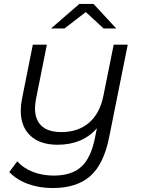

<svg xmlns="http://www.w3.org/2000/svg" viewBox="-20 -752 713 971"><path d="M626 -526 532 -58Q505 78 436.5 138.5Q368 199 246 199Q178 199 121 178Q64 157 27 118L67 64Q99 99 147 117.5Q195 136 251 136Q343 136 392 90.5Q441 45 461 -58L470 -103Q397 -20 271 -20Q183 -20 134 -65.5Q85 -111 85 -192Q85 -220 91 -251L146 -526H217L162 -251Q157 -223 157 -204Q157 -146 190.5 -115Q224 -84 291 -84Q375 -84 430 -131Q485 -178 503 -268L555 -526ZM504 -608 414 -691 306 -608H238L381 -732H453L568 -608Z"/></svg>

Font: Montserrat Alternates
Style: Italic
Weight: 400
Italic angle: -11.3°
Designer: Julieta Ulanovsky
Foundry: Julieta Ulanovsky
Version: Version 7.200